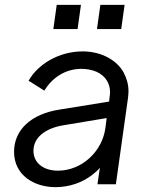

<svg xmlns="http://www.w3.org/2000/svg" viewBox="-20 -760 613 792"><path d="M300 -640 314 -740H214L200 -640ZM480 -640 494 -740H394L380 -640ZM209 12C266 12 320 -7 361 -39C372 -48 383 -57 392 -68L382 0H458L508 -356C509 -366 510 -375 510 -384C510 -411 503 -436 490 -461C462 -512 398 -548 321 -548C223 -548 136 -495 98 -427L163 -386C194 -438 248 -476 316 -476C338 -476 359 -472 378 -464C416 -447 434 -415 434 -380C434 -373 433 -366 432 -359L430 -341L226 -308C108 -290 38 -224 38 -134C38 -36 122 12 209 12ZM420 -273 415 -234C403 -136 318 -56 219 -56C158 -56 118 -89 118 -138C118 -191 164 -230 240 -243Z"/></svg>

Font: Plus Jakarta Sans
Style: Italic
Weight: 400
Italic angle: -8°
Designer: Gumpita Rahayu
Foundry: Tokotype
Version: Version 2.071;gftools[0.9.30]